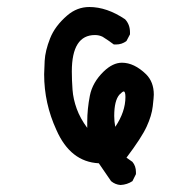

<svg xmlns="http://www.w3.org/2000/svg" viewBox="-20 -466 540 548"><path d="M324 62Q309 61 297 51L262 0Q181 -4 141 -95Q106 -171 106 -254Q106 -264 107.5 -292.5Q109 -321 123 -356.5Q137 -392 172 -422Q200 -446 235 -446Q285 -446 337 -411Q351 -396 351 -374V-368L341 -349Q328 -339 311 -339H305Q289 -351 273 -361Q263 -366 251 -366Q185 -366 185 -262Q185 -237 187 -210Q189 -183 199 -155.5Q209 -128 229 -101V-118Q229 -155 236.5 -193Q244 -231 276 -262Q302 -287 328 -287Q363 -287 397 -254Q419 -232 419 -196Q419 -189 416 -162.5Q413 -136 398.5 -104.5Q384 -73 341 -16L358 -4Q368 8 368 25V31L358 51Q343 61 324 62ZM309 -104Q338 -147 338 -189Q338 -205 333 -205Q330 -205 321 -196Q306 -179 306 -135Q306 -119 309 -104Z"/></svg>

Font: Xiaolai Mono SC
Style: Regular
Weight: 400
Monospace: yes
Designer: LXGW / Nozomi Seto
Version: Version 3.113;September 30, 2024